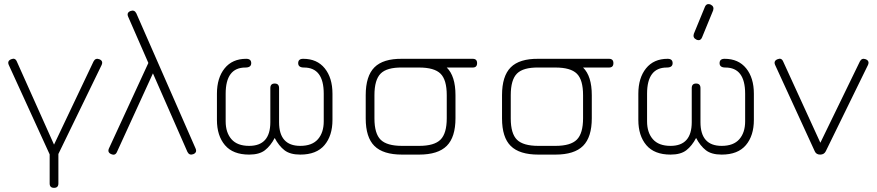

<svg xmlns="http://www.w3.org/2000/svg" viewBox="-20 -744 4220 924"><path d="M219 139V-1L22 -432Q14 -451 34 -459Q53 -467 61 -448L240 -48L430 -448Q439 -466 458 -459Q478 -451 469 -431L261 -3V139Q261 160 240 160Q219 160 219 139Z M597 -663Q588 -683 608 -691Q627 -698 636 -680L921 -30Q930 -10 910 -2Q891 5 882 -13L716 -391L543 -13Q535 6 516 -2Q496 -10 504 -29L694 -441Z M1024 -167V-293Q1024 -369 1061 -415Q1098 -461 1165 -461Q1189 -461 1189 -440Q1189 -419 1161 -419Q1066 -419 1066 -293V-160Q1066 -106 1094 -74Q1122 -42 1179 -42Q1281 -42 1281 -156V-320Q1281 -342 1302 -342Q1323 -342 1323 -320V-156Q1323 -42 1425 -42Q1482 -42 1510 -74Q1538 -106 1538 -160V-293Q1538 -419 1443 -419Q1415 -419 1415 -440Q1415 -461 1439 -461Q1506 -461 1543 -415Q1580 -369 1580 -293V-167Q1580 -91 1541.5 -45.5Q1503 0 1425 0Q1376 0 1349 -21Q1322 -42 1302 -80Q1282 -42 1255 -21Q1228 0 1179 0Q1101 0 1062.5 -45.5Q1024 -91 1024 -167Z M1915 0Q1824 0 1782 -41.5Q1740 -83 1740 -174V-286Q1740 -378 1782 -420Q1824 -462 1915 -461H2255Q2276 -461 2276 -440Q2276 -419 2255 -419H2130Q2172 -378 2172 -286V-175Q2172 -84 2130 -42Q2088 0 1997 0ZM1782 -174Q1782 -101 1812 -71.5Q1842 -42 1915 -42H1997Q2070 -42 2100 -72Q2130 -102 2130 -175V-286Q2130 -360 2100 -389.5Q2070 -419 1997 -419H1915Q1842 -420 1812 -390Q1782 -360 1782 -286Z M2571 0Q2480 0 2438 -41.5Q2396 -83 2396 -174V-286Q2396 -378 2438 -420Q2480 -462 2571 -461H2911Q2932 -461 2932 -440Q2932 -419 2911 -419H2786Q2828 -378 2828 -286V-175Q2828 -84 2786 -42Q2744 0 2653 0ZM2438 -174Q2438 -101 2468 -71.5Q2498 -42 2571 -42H2653Q2726 -42 2756 -72Q2786 -102 2786 -175V-286Q2786 -360 2756 -389.5Q2726 -419 2653 -419H2571Q2498 -420 2468 -390Q2438 -360 2438 -286Z M3332 -553Q3313 -562 3319 -581L3372 -710Q3380 -730 3400 -722Q3418 -713 3412 -694L3359 -565Q3351 -545 3332 -553ZM3052 -167V-293Q3052 -369 3089 -415Q3126 -461 3193 -461Q3217 -461 3217 -440Q3217 -419 3189 -419Q3094 -419 3094 -293V-160Q3094 -106 3122 -74Q3150 -42 3207 -42Q3309 -42 3309 -156V-320Q3309 -342 3330 -342Q3351 -342 3351 -320V-156Q3351 -42 3453 -42Q3510 -42 3538 -74Q3566 -106 3566 -160V-293Q3566 -419 3471 -419Q3443 -419 3443 -440Q3443 -461 3467 -461Q3534 -461 3571 -415Q3608 -369 3608 -293V-167Q3608 -91 3569.5 -45.5Q3531 0 3453 0Q3404 0 3377 -21Q3350 -42 3330 -80Q3310 -42 3283 -21Q3256 0 3207 0Q3129 0 3090.5 -45.5Q3052 -91 3052 -167Z M3954 -16Q3946 0 3927 0Q3908 0 3901 -16L3710 -432Q3702 -451 3722 -459Q3741 -467 3749 -448L3928 -57L4118 -448Q4127 -466 4146 -459Q4166 -451 4157 -431Z"/></svg>

Font: Jura Light
Style: Regular
Weight: 300
Designer: Daniel Johnson, Alexei Vanyashin
Foundry: Daniel Johnson
Version: Version 5.103